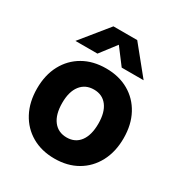

<svg xmlns="http://www.w3.org/2000/svg" viewBox="-172 -844 923 980"><g transform="rotate(30 289.0 -353.5)"><path d="M213.2 -720.8 82.3 -559.5H212.1L284.1 -653.3L355 -559.5H484.2L353.4 -720.8ZM34 -251.8Q34 -172 66 -111.9Q98 -51.9 155.4 -18.7Q212.9 14.5 289.3 14.5Q365.6 14.5 422.9 -18.7Q480.1 -51.9 512 -111.9Q544 -172 544 -251.9Q544 -331.9 512 -391.3Q480.1 -450.8 422.9 -483.6Q365.6 -516.5 289.3 -516.5Q212.9 -516.5 155.5 -483.6Q98.1 -450.8 66 -391.2Q34 -331.7 34 -251.8ZM395.1 -252Q395.1 -184.3 367.2 -147.1Q339.3 -110 289.4 -110Q239.1 -110 210.6 -147.1Q182.1 -184.3 182.1 -252Q182.1 -318.6 210.6 -355.3Q239.1 -392 289.4 -392Q339.3 -392 367.2 -355.3Q395.1 -318.6 395.1 -252Z"/></g></svg>

Font: Overused Grotesk Light
Style: Regular
Weight: 300
Designer: RandomMaerks
Version: Version 0.005